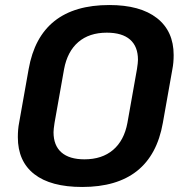

<svg xmlns="http://www.w3.org/2000/svg" viewBox="-20 -732 722 764"><path d="M51 -186Q51 -218 56 -243L94 -457Q139 -712 415 -712Q538 -712 604.5 -660Q671 -608 671 -513Q671 -482 666 -457L628 -243Q583 12 307 12Q182 12 116.5 -39Q51 -90 51 -186ZM487 -243 525 -457Q529 -483 529 -494Q529 -547 497.5 -574.5Q466 -602 405 -602Q335 -602 291.5 -564.5Q248 -527 235 -457L197 -243Q193 -217 193 -206Q193 -153 224.5 -125.5Q256 -98 316 -98Q386 -98 430 -135.5Q474 -173 487 -243Z"/></svg>

Font: KoHo
Style: Bold Italic
Weight: 700
Italic angle: -10°
Version: Version 1.000; ttfautohint (v1.6)